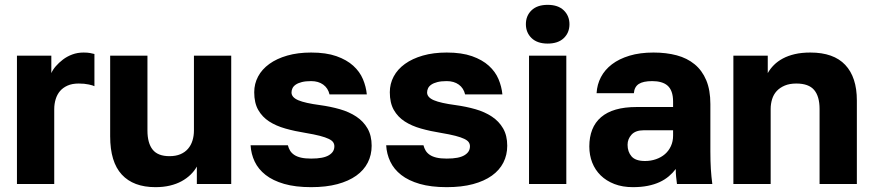

<svg xmlns="http://www.w3.org/2000/svg" viewBox="-20 -760 3604 793"><path d="M50 0V-530H192V-458Q198 -472 210.5 -486.5Q223 -501 240 -514Q257 -527 278.5 -535Q300 -543 325 -543Q342 -543 352 -541Q362 -539 370 -537V-404Q365 -407 347 -411Q329 -415 305 -415Q278 -415 259 -406.5Q240 -398 228 -384Q216 -370 210 -350.5Q204 -331 204 -309V0Z M622 13Q531 13 483 -39Q435 -91 435 -197V-530H589V-221Q589 -169 610.5 -142Q632 -115 680 -115Q706 -115 725 -123Q744 -131 756.5 -145.5Q769 -160 775 -179.5Q781 -199 781 -221V-530H935V0H793V-72Q783 -54 767 -38.5Q751 -23 730 -11.5Q709 0 682 6.5Q655 13 622 13Z M1265 13Q1200 13 1153.5 -0.5Q1107 -14 1077 -37.5Q1047 -61 1032 -92.5Q1017 -124 1015 -160H1169Q1172 -148 1178 -138Q1184 -128 1195 -120.5Q1206 -113 1223 -109Q1240 -105 1265 -105Q1291 -105 1309 -108.5Q1327 -112 1338.5 -119Q1350 -126 1355.5 -135Q1361 -144 1361 -156Q1361 -165 1356 -172.5Q1351 -180 1337.5 -186.5Q1324 -193 1301 -199Q1278 -205 1242 -211Q1198 -218 1159 -229Q1120 -240 1091.5 -258.5Q1063 -277 1046.5 -306Q1030 -335 1030 -379Q1030 -414 1046 -444Q1062 -474 1092.5 -496Q1123 -518 1166.5 -530.5Q1210 -543 1265 -543Q1327 -543 1369.5 -528Q1412 -513 1439 -488.5Q1466 -464 1479 -433Q1492 -402 1495 -370H1341Q1335 -396 1315 -410.5Q1295 -425 1265 -425Q1242 -425 1226.5 -421Q1211 -417 1201.5 -410.5Q1192 -404 1188 -395.5Q1184 -387 1184 -378Q1184 -368 1191 -360Q1198 -352 1212 -346Q1226 -340 1248.5 -335Q1271 -330 1301 -326Q1345 -320 1383.5 -309Q1422 -298 1451.5 -278.5Q1481 -259 1498 -229.5Q1515 -200 1515 -158Q1515 -120 1499 -88.5Q1483 -57 1451.5 -34.5Q1420 -12 1373.5 0.5Q1327 13 1265 13Z M1825 13Q1760 13 1713.5 -0.5Q1667 -14 1637 -37.5Q1607 -61 1592 -92.5Q1577 -124 1575 -160H1729Q1732 -148 1738 -138Q1744 -128 1755 -120.5Q1766 -113 1783 -109Q1800 -105 1825 -105Q1851 -105 1869 -108.5Q1887 -112 1898.5 -119Q1910 -126 1915.5 -135Q1921 -144 1921 -156Q1921 -165 1916 -172.5Q1911 -180 1897.5 -186.5Q1884 -193 1861 -199Q1838 -205 1802 -211Q1758 -218 1719 -229Q1680 -240 1651.5 -258.5Q1623 -277 1606.5 -306Q1590 -335 1590 -379Q1590 -414 1606 -444Q1622 -474 1652.5 -496Q1683 -518 1726.5 -530.5Q1770 -543 1825 -543Q1887 -543 1929.5 -528Q1972 -513 1999 -488.5Q2026 -464 2039 -433Q2052 -402 2055 -370H1901Q1895 -396 1875 -410.5Q1855 -425 1825 -425Q1802 -425 1786.5 -421Q1771 -417 1761.5 -410.5Q1752 -404 1748 -395.5Q1744 -387 1744 -378Q1744 -368 1751 -360Q1758 -352 1772 -346Q1786 -340 1808.5 -335Q1831 -330 1861 -326Q1905 -320 1943.5 -309Q1982 -298 2011.5 -278.5Q2041 -259 2058 -229.5Q2075 -200 2075 -158Q2075 -120 2059 -88.5Q2043 -57 2011.5 -34.5Q1980 -12 1933.5 0.5Q1887 13 1825 13Z M2165 0V-530H2319V0ZM2242 -580Q2199 -580 2175.5 -602.7Q2152 -625.5 2152 -660.2Q2152 -695 2175.5 -717.5Q2199 -740 2242 -740Q2285 -740 2308.5 -717.3Q2332 -694.5 2332 -659.8Q2332 -625 2308.5 -602.5Q2285 -580 2242 -580Z M2594 13Q2551 13 2517.5 0Q2484 -13 2461 -35.5Q2438 -58 2426 -88.5Q2414 -119 2414 -155Q2414 -194 2426 -224.5Q2438 -255 2462.5 -276Q2487 -297 2523.5 -307.5Q2560 -318 2609 -318H2760V-340Q2760 -364 2754 -380.5Q2748 -397 2737 -406.5Q2726 -416 2710 -420.5Q2694 -425 2674 -425Q2655 -425 2641 -422Q2627 -419 2618 -413Q2609 -407 2604 -397.5Q2599 -388 2598 -375H2444Q2446 -411 2462 -441.5Q2478 -472 2507.5 -494.5Q2537 -517 2580 -530Q2623 -543 2679 -543Q2732 -543 2775 -531.5Q2818 -520 2849 -494.5Q2880 -469 2897 -428.5Q2914 -388 2914 -330V-135Q2914 -93 2916 -61.5Q2918 -30 2922 0H2776Q2774 -17 2772.5 -30Q2771 -43 2771 -62Q2759 -46 2742.5 -32Q2726 -18 2704.5 -8Q2683 2 2655.5 7.5Q2628 13 2594 13ZM2644 -95Q2668 -95 2689.5 -102.5Q2711 -110 2726.5 -123.5Q2742 -137 2751 -156.5Q2760 -176 2760 -200V-222H2639Q2605 -222 2588.5 -204Q2572 -186 2572 -162Q2572 -133 2588.5 -114Q2605 -95 2644 -95Z M3009 0V-530H3151V-458Q3161 -476 3176.5 -491.5Q3192 -507 3213.5 -518.5Q3235 -530 3263 -536.5Q3291 -543 3327 -543Q3423 -543 3471 -492Q3519 -441 3519 -345V0H3365V-310Q3365 -362 3342.5 -388.5Q3320 -415 3269 -415Q3241 -415 3221 -406.5Q3201 -398 3188 -384Q3175 -370 3169 -350.5Q3163 -331 3163 -310V0Z"/></svg>

Font: Golos Text VF
Style: Regular
Weight: 400
Designer: A.Korolkova, Vitaly Kuzmin
Foundry: ParaType Ltd
Version: Version 2.003